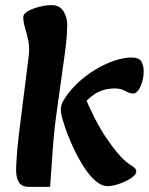

<svg xmlns="http://www.w3.org/2000/svg" viewBox="-20 -717 583 751"><path d="M401 11Q377 11 353 -10Q329 -31 307 -65.5Q285 -100 265.5 -142Q246 -184 232 -227Q228 -239 223 -256Q218 -273 218 -289Q218 -300 221.5 -309.5Q225 -319 232 -330Q252 -362 283 -391.5Q314 -421 351 -443.5Q388 -466 425.5 -479Q463 -492 494 -492Q524 -492 533 -476.5Q542 -461 542 -438Q542 -416 536 -396Q530 -376 520.5 -363.5Q511 -351 501 -351Q488 -351 470.5 -361Q453 -371 430 -371Q383 -371 349.5 -348.5Q316 -326 297 -294L309 -345Q352 -242 395.5 -178Q439 -114 470 -87Q489 -72 501 -64.5Q513 -57 513 -47Q513 -34 493 -20.5Q473 -7 446.5 2Q420 11 401 11ZM94 14Q64 14 53 -5.5Q42 -25 43 -59Q44 -93 48.5 -140Q53 -187 59 -233L91 -487Q97 -527 91 -556Q85 -585 78 -608Q71 -631 71 -650Q71 -663 89.5 -673.5Q108 -684 134 -690.5Q160 -697 182 -697Q213 -697 228 -673.5Q243 -650 243 -620Q243 -608 241 -576Q239 -544 233 -503L201 -273Q191 -201 186 -127Q181 -53 176 14Z"/></svg>

Font: Alkatra SemiBold
Style: Regular
Weight: 600
Designer: Suman Bhandary
Version: Version 1.100;gftools[0.9.22]